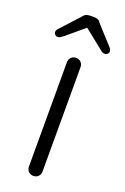

<svg xmlns="http://www.w3.org/2000/svg" viewBox="-151 -750 519 795"><g transform="rotate(20 108.5 -352.0)"><path d="M107 0Q94 0 85.5 -8.5Q77 -17 77 -30V-490Q77 -503 85.5 -511.5Q94 -520 107 -520Q120 -520 128.5 -511.5Q137 -503 137 -490V-30Q137 -17 128.5 -8.5Q120 0 107 0ZM229 -591Q229 -586 224 -581Q219 -576 213 -576Q205 -576 200 -579Q195 -582 186 -590L107 -653L31 -589Q29 -588 23.5 -583.5Q18 -579 14 -577Q10 -575 5 -575Q-2 -575 -7 -580Q-12 -585 -12 -591Q-12 -599 -4 -607L69 -687Q80 -704 102 -704H118Q130 -704 137 -700.5Q144 -697 150 -687L222 -608Q229 -600 229 -591Z"/></g></svg>

Font: Quicksand
Style: Regular
Weight: 400
Designer: Andrew Paglinawan
Foundry: Andrew Paglinawan
Version: Version 3.000